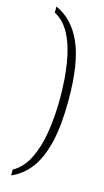

<svg xmlns="http://www.w3.org/2000/svg" viewBox="-132 -790 516 950"><g transform="rotate(15 126.0 -315.5)"><path d="M32 117V87Q81 60 110.5 2Q140 -56 153.5 -137.5Q167 -219 167 -315Q167 -411 154 -493Q141 -575 111 -633.5Q81 -692 32 -717V-748Q119 -710 164.5 -608Q210 -506 210 -315Q210 -188 189.5 -101Q169 -14 129.5 39Q90 92 32 117Z"/></g></svg>

Font: Noto Serif Tamil Condensed ExtraLight
Style: Regular
Weight: 200
Width: 3
Designer: Indian Type Foundry, Tom Grace, and the Monotype Design Team
Foundry: Monotype Imaging Inc.
Version: Version 2.004; ttfautohint (v1.8.4.7-5d5b)